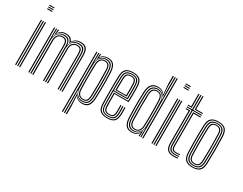

<svg xmlns="http://www.w3.org/2000/svg" viewBox="-103 -1411 2810 2223"><g transform="rotate(30 1302.0 -300.0)"><path d="M54.8 -788.2V-800H121V-788.2ZM54.8 -740.8V-752.8H121V-740.8ZM54.8 -764.5V-776.2H121V-764.5ZM107.8 0V-600H121V0ZM54.8 0V-600H68V0ZM81.2 0V-600H94.5V0Z M675.8 0V-475.5Q675.8 -513.5 668 -540.2Q660.2 -567 639.8 -581.1Q619.2 -595.2 580.2 -595.2Q544.2 -595.2 517 -577.8Q489.8 -560.2 475.2 -530.5H472Q464.2 -565.5 443.2 -580.4Q422.2 -595.2 382.5 -595.2Q346.5 -595.2 320.9 -578.5Q295.2 -561.8 279.8 -530.5H275.8L282.2 -600H295.8V-593.8L286.8 -554.2H289.8Q304.8 -579.2 329.1 -593.1Q353.5 -607 386 -607Q424.2 -607 445.8 -594.8Q467.2 -582.5 478.5 -554.2H482.2Q499.5 -580.2 526 -593.6Q552.5 -607 583.8 -607Q626.5 -607 649.2 -591.8Q672 -576.5 680.5 -547.6Q689 -518.8 689 -477.8V0ZM230.5 0V-600H243.8V0ZM283.8 0V-466Q283.8 -489.5 293.4 -510.6Q303 -531.8 322.6 -545Q342.2 -558.2 372.5 -558.2Q413.5 -558.2 427.1 -535.5Q440.8 -512.8 440.8 -471.2V0H427.5V-470.5Q427.5 -507 416.2 -526.8Q405 -546.5 370.8 -546.5Q345.8 -546.5 329.6 -535.2Q313.5 -524 305.5 -505.9Q297.5 -487.8 297.5 -466.8V0ZM257 0V-600H270.2L267.2 -499.5H270.8Q283 -537.2 310.5 -560.2Q338 -583.2 379.2 -583Q421.8 -583 441 -563.5Q460.2 -544 464 -499.5H467Q479.2 -537 507.1 -560.2Q535 -583.5 576.2 -583Q610.8 -583 629.4 -570.5Q648 -558 655.2 -534Q662.5 -510 662.5 -474.8V0H649.2V-473.2Q649.2 -520.5 634.1 -545.9Q619 -571.2 572 -571.2Q536.8 -571.2 513.4 -554.9Q490 -538.5 478.8 -514Q467.5 -489.5 467.5 -464.8V0H454V-473.2Q454 -520.5 438.1 -545.9Q422.2 -571.2 375 -571.2Q339.8 -571.2 316.5 -554.9Q293.2 -538.5 281.9 -514Q270.5 -489.5 270.5 -464.8V0ZM480.8 0V-465.8Q480.8 -489.5 490.4 -510.6Q500 -531.8 519.6 -545Q539.2 -558.2 569.5 -558.2Q597 -558.2 611.2 -548.1Q625.5 -538 630.8 -518.5Q636 -499 636 -471.2V0H622.8V-470.5Q622.8 -505.5 612.8 -526Q602.8 -546.5 567.8 -546.5Q542.8 -546.5 526.4 -535.2Q510 -524 501.9 -505.9Q493.8 -487.8 493.8 -466.8V0Z M847.5 200V55.2L843.8 -66.8H847.5Q860 -36.2 886.6 -20.4Q913.2 -4.5 945.8 -4.5Q1000.5 -4.5 1022.6 -36.6Q1044.8 -68.8 1047.8 -124.5Q1050.8 -187 1051.6 -245Q1052.5 -303 1051.6 -359.5Q1050.8 -416 1048 -474.5Q1045 -533.8 1022.2 -564.9Q999.5 -596 947.5 -596Q910.2 -596 882.8 -576.6Q855.2 -557.2 844 -528H840.8L845.5 -600H858V-593.5L853.2 -560.2H856Q869.8 -582.2 894.9 -594.6Q920 -607 950 -607Q1005.8 -607 1031.6 -574.2Q1057.5 -541.5 1061.2 -474.5Q1064 -420 1064.8 -363Q1065.5 -306 1064.6 -246.6Q1063.8 -187.2 1061 -125Q1057.5 -58.8 1032 -26.1Q1006.5 6.5 950.2 6.5Q921.2 6.5 896.5 -5.6Q871.8 -17.8 858.2 -40.5H855L861.5 97V200ZM795.5 200V-600H808.8V200ZM822 200V-600H835.2L832.2 -487.8H835.2Q841.2 -531 870.1 -557.9Q899 -584.8 944.2 -584.8Q989 -584.8 1010.5 -557.8Q1032 -530.8 1035 -474.2Q1037.8 -417.2 1038.5 -360.9Q1039.2 -304.5 1038.4 -246.1Q1037.5 -187.8 1034.8 -124.8Q1032.2 -72 1011.1 -44.2Q990 -16.5 941 -15.8Q898.2 -15.2 871.5 -41.4Q844.8 -67.5 836.8 -107.5H833.5L835.2 6.8V200ZM939 -27Q983.5 -27 1001.5 -52.8Q1019.5 -78.5 1021.5 -123.5Q1024.5 -208.2 1025 -294.1Q1025.5 -380 1022 -473.2Q1020 -525.2 1000.2 -549.5Q980.5 -573.8 938.5 -573.8Q905.5 -573.8 883.8 -558.9Q862 -544 850.9 -520.2Q839.8 -496.5 838.5 -470.2Q836.5 -407.2 835.8 -348Q835 -288.8 835.8 -233.8Q836.5 -178.8 838.5 -128.5Q839.8 -103 851 -79.8Q862.2 -56.5 884.1 -41.8Q906 -27 939 -27ZM937.2 -37.8Q893.5 -37.8 873.1 -64.8Q852.8 -91.8 851.2 -128Q849.2 -181.5 848.5 -237.8Q847.8 -294 848.5 -352.2Q849.2 -410.5 851.2 -470Q852.8 -508.5 873.1 -535.4Q893.5 -562.2 935.5 -562.2Q973.5 -562.2 990.4 -540Q1007.2 -517.8 1008.8 -474Q1011 -414.2 1011.4 -357.5Q1011.8 -300.8 1011 -243.5Q1010.2 -186.2 1008.5 -125Q1007 -82 990.8 -59.9Q974.5 -37.8 937.2 -37.8ZM937 -48.8Q966.2 -48.8 980 -67.5Q993.8 -86.2 995.2 -125.5Q998.5 -216.5 998.6 -299Q998.8 -381.5 995.5 -474Q994.2 -511.8 980.4 -531.5Q966.5 -551.2 935.2 -551.2Q899.5 -551.2 882.8 -527.1Q866 -503 864.5 -470Q862.5 -415.2 861.8 -357.9Q861 -300.5 861.8 -242.6Q862.5 -184.8 864.5 -128Q865.8 -95.5 883.2 -72.1Q900.8 -48.8 937 -48.8Z M1287.2 6.8Q1222.5 6.8 1191.1 -20.1Q1159.8 -47 1157.5 -114.5Q1156.5 -151.2 1155.9 -198.1Q1155.2 -245 1155.2 -295.5Q1155.2 -346 1155.9 -394.8Q1156.5 -443.5 1157.8 -484Q1160 -549.2 1189.9 -578Q1219.8 -606.8 1286.8 -606.8Q1348.8 -606.8 1378.9 -579.8Q1409 -552.8 1411.8 -485.8Q1412.5 -472.5 1412.9 -451.4Q1413.2 -430.2 1413.2 -403.2Q1413.2 -376.2 1412.8 -344.9Q1412.2 -313.5 1410.8 -280H1221.5Q1221.5 -250.8 1221.8 -223.1Q1222 -195.5 1222.5 -169.5Q1223 -143.5 1223.8 -118.8Q1225 -80 1238.8 -64.4Q1252.5 -48.8 1287.2 -48.8Q1319.2 -48.8 1331.5 -63.2Q1343.8 -77.8 1345.5 -117.8Q1346.2 -133.8 1346 -156.8Q1345.8 -179.8 1344.5 -206H1357.8Q1359 -178.5 1359.2 -156.2Q1359.5 -134 1358.8 -117Q1357 -71.8 1341.2 -54.8Q1325.5 -37.8 1287.2 -37.8Q1246 -37.8 1228.8 -55.5Q1211.5 -73.2 1210.2 -117.8Q1209.8 -139.8 1209.2 -169.9Q1208.8 -200 1208.5 -231.9Q1208.2 -263.8 1208.2 -291H1398.2Q1399.2 -322 1399.6 -351.4Q1400 -380.8 1400 -406.2Q1400 -431.8 1399.6 -452Q1399.2 -472.2 1398.5 -485.5Q1395.8 -548.2 1368 -572Q1340.2 -595.8 1286.8 -595.8Q1225.2 -595.8 1199.1 -568.9Q1173 -542 1171 -483.2Q1169.8 -442.2 1169.1 -394.1Q1168.5 -346 1168.5 -296.2Q1168.5 -246.5 1169.1 -200Q1169.8 -153.5 1170.8 -115.5Q1172.8 -53.8 1200.5 -29Q1228.2 -4.2 1287.2 -4.2Q1345.5 -4.2 1370.6 -29.2Q1395.8 -54.2 1398.5 -115.2Q1399 -126.2 1399.1 -141Q1399.2 -155.8 1398.9 -172.4Q1398.5 -189 1397.5 -206H1410.8Q1412 -183 1412.4 -158.5Q1412.8 -134 1411.8 -114.5Q1409 -48.8 1380.6 -21Q1352.2 6.8 1287.2 6.8ZM1287.2 -15.5Q1233.8 -15.5 1209.8 -38Q1185.8 -60.5 1184 -116Q1182.8 -156.2 1182.2 -204.4Q1181.8 -252.5 1181.8 -302.6Q1181.8 -352.8 1182.4 -399.2Q1183 -445.8 1184 -482.2Q1186 -539.2 1210.6 -561.9Q1235.2 -584.5 1286.8 -584.5Q1334.8 -584.5 1358.9 -563.2Q1383 -542 1385.2 -485Q1386 -470.2 1386.5 -443.1Q1387 -416 1386.8 -379.9Q1386.5 -343.8 1385.2 -302.2H1195Q1195 -249.2 1195.4 -207.8Q1195.8 -166.2 1196.5 -117Q1197.2 -68 1217.4 -47.2Q1237.5 -26.5 1287.2 -26.5Q1331.8 -26.5 1350.8 -45.9Q1369.8 -65.2 1372 -116.2Q1372.8 -133.2 1372.5 -156.4Q1372.2 -179.5 1371 -206H1384.2Q1385.5 -180.8 1385.8 -157.2Q1386 -133.8 1385.2 -115.8Q1382.8 -59.8 1361 -37.6Q1339.2 -15.5 1287.2 -15.5ZM1195 -313.2H1372.2Q1373.2 -349.5 1373.4 -383.2Q1373.5 -417 1373.1 -443.6Q1372.8 -470.2 1372 -484.5Q1370 -534.8 1349.6 -554.1Q1329.2 -573.5 1286.8 -573.5Q1241.5 -573.5 1220.1 -553.4Q1198.8 -533.2 1197.2 -481.8Q1196.2 -452.2 1195.8 -405.8Q1195.2 -359.2 1195 -313.2ZM1208.2 -324.5Q1208.5 -346.8 1208.6 -372.6Q1208.8 -398.5 1209.2 -426.1Q1209.8 -453.8 1210.5 -481Q1212 -526.5 1229.6 -544.4Q1247.2 -562.2 1286.8 -562.2Q1324.2 -562.2 1340.6 -544.9Q1357 -527.5 1358.8 -483.8Q1359.2 -471.5 1359.8 -448.1Q1360.2 -424.8 1360.1 -393.1Q1360 -361.5 1359 -324.5ZM1221.8 -335.5H1346Q1346.8 -368.2 1346.9 -397.8Q1347 -427.2 1346.5 -449.6Q1346 -472 1345.5 -483.2Q1343.8 -522 1330.4 -536.6Q1317 -551.2 1286.8 -551.2Q1253.2 -551.2 1239.1 -535.8Q1225 -520.2 1223.8 -480.5Q1223.2 -458.8 1222.8 -435.8Q1222.2 -412.8 1222 -387.9Q1221.8 -363 1221.8 -335.5Z M1767.8 0H1754.5V-800H1767.8ZM1741.2 0H1728.8L1731 -112.2H1728Q1722 -68.8 1693.8 -42Q1665.5 -15.2 1620.5 -15.2Q1576 -15.2 1553.8 -42.1Q1531.5 -69 1528.5 -125.8Q1526.2 -179.2 1525.2 -235.8Q1524.2 -292.2 1525 -352.1Q1525.8 -412 1528.5 -475Q1531.2 -526.5 1555.5 -555.4Q1579.8 -584.2 1629.8 -584.2Q1671.8 -584.2 1696.8 -558.1Q1721.8 -532 1727.2 -492.5H1730.5L1728 -611V-800H1741.2ZM1626.2 -26.2Q1659.5 -26.2 1680.9 -41.2Q1702.2 -56.2 1713 -80Q1723.8 -103.8 1724.8 -129.8Q1726.8 -187.8 1727.5 -245.5Q1728.2 -303.2 1727.6 -360.1Q1727 -417 1724.8 -471.8Q1723.8 -497 1714.2 -520.1Q1704.8 -543.2 1684.8 -558.1Q1664.8 -573 1631.8 -573Q1587.8 -573 1565.8 -547.6Q1543.8 -522.2 1541.8 -475Q1539.8 -411.8 1539 -355.8Q1538.2 -299.8 1539 -244Q1539.8 -188.2 1541.8 -125.8Q1543.8 -77.5 1562.9 -51.9Q1582 -26.2 1626.2 -26.2ZM1629.2 -37.8Q1591 -37.8 1573.6 -60.4Q1556.2 -83 1554.8 -126Q1553 -186.8 1552.4 -245.6Q1551.8 -304.5 1552.5 -361.9Q1553.2 -419.2 1554.8 -474.8Q1556.2 -518 1576.2 -540.1Q1596.2 -562.2 1633.5 -562.2Q1677 -562.2 1693.9 -534.2Q1710.8 -506.2 1712 -472Q1714 -416.5 1714.8 -360.4Q1715.5 -304.2 1714.9 -246.8Q1714.2 -189.2 1712 -130Q1710.8 -92 1690.5 -64.9Q1670.2 -37.8 1629.2 -37.8ZM1629.5 -48.8Q1665.2 -48.8 1681.4 -72.9Q1697.5 -97 1698.8 -130Q1701 -188.8 1701.6 -246.8Q1702.2 -304.8 1701.5 -361.4Q1700.8 -418 1698.8 -472Q1697.8 -502.8 1684 -527Q1670.2 -551.2 1633.8 -551.2Q1602.5 -551.2 1586 -531.1Q1569.5 -511 1568 -474.8Q1565 -387.8 1565 -303.6Q1565 -219.5 1568 -126Q1569.5 -88.5 1583.8 -68.6Q1598 -48.8 1629.5 -48.8ZM1614.5 7Q1559.2 7 1532.6 -25.6Q1506 -58.2 1502.2 -125.5Q1499.8 -179.8 1498.8 -236.8Q1497.8 -293.8 1498.6 -353.4Q1499.5 -413 1502.2 -475Q1505.8 -541.2 1535 -573.9Q1564.2 -606.5 1620.5 -606.5Q1649.2 -606.5 1673 -594.6Q1696.8 -582.8 1710 -559.5H1713.2L1701.8 -697V-800H1715.8V-661L1723.2 -533.2H1718.2Q1706.5 -563.8 1682.2 -579.6Q1658 -595.5 1625 -595.5Q1570 -595.5 1544.1 -563.4Q1518.2 -531.2 1515.5 -475.2Q1513 -416.8 1512 -359Q1511 -301.2 1511.9 -243.4Q1512.8 -185.5 1515.5 -125.8Q1518.8 -66 1542.1 -35Q1565.5 -4 1617.2 -4Q1654 -4 1681 -23Q1708 -42 1719.2 -72H1722.5L1718.5 0H1706L1706.2 -6.5L1710 -39.8H1707.2Q1693.8 -17.8 1669.4 -5.4Q1645 7 1614.5 7Z M1877.2 -788.2V-800H1943.5V-788.2ZM1877.2 -740.8V-752.8H1943.5V-740.8ZM1877.2 -764.5V-776.2H1943.5V-764.5ZM1930.2 0V-600H1943.5V0ZM1877.2 0V-600H1890.5V0ZM1903.8 0V-600H1917V0Z M2185 -17Q2125.8 -17 2107.4 -40.9Q2089 -64.8 2089 -114.5V-564.5H2021.8V-576.2H2089V-770H2102.5V-576.2H2219.8V-564.5H2102.5V-114.5Q2102.5 -68.8 2118.6 -48.8Q2134.8 -28.8 2185 -28.8Q2195.5 -28.8 2206.9 -29.6Q2218.2 -30.5 2229.8 -32.2V-20.8Q2219.8 -18.8 2208.1 -17.9Q2196.5 -17 2185 -17ZM2185 6.8Q2115 6.8 2088.8 -21.5Q2062.5 -49.8 2062.5 -114.5V-540.8H2021.8V-552.8H2075.8V-114.5Q2075.8 -57.5 2097.8 -31.2Q2119.8 -5 2185 -5Q2196.5 -5 2208.1 -6Q2219.8 -7 2229.8 -9.5V2Q2212 6.8 2185 6.8ZM2185 -40.5Q2141.8 -40.5 2128.8 -57.4Q2115.8 -74.2 2115.8 -114.5V-552.8H2219.8V-540.8H2129V-114.5Q2129 -79.8 2139.1 -66Q2149.2 -52.2 2185 -52.2Q2198.2 -52.2 2209.9 -53Q2221.5 -53.8 2229.8 -55.2V-44Q2220.2 -42.2 2208.8 -41.4Q2197.2 -40.5 2185 -40.5ZM2021.8 -588.2V-600H2062.5V-770H2075.8V-588.2ZM2115.8 -588.2V-770H2129V-600H2219.8V-588.2Z M2426.2 6.8Q2359.2 6.8 2329.1 -23.8Q2299 -54.2 2296.5 -122.5Q2294.2 -185.5 2293.5 -243.9Q2292.8 -302.2 2293.5 -360Q2294.2 -417.8 2296.2 -478.2Q2299.2 -549.8 2331.1 -578.2Q2363 -606.8 2426.2 -606.8Q2493.5 -606.8 2523.2 -576.1Q2553 -545.5 2555.8 -477.2Q2559.2 -383 2559.1 -297.6Q2559 -212.2 2555.8 -121.8Q2553 -50.5 2521.1 -21.9Q2489.2 6.8 2426.2 6.8ZM2426.2 -4.2Q2481.5 -4.2 2510.6 -29.9Q2539.8 -55.5 2542.5 -121.8Q2545.8 -212 2545.8 -296Q2545.8 -380 2542.2 -476.5Q2540.2 -537.8 2514.2 -566.8Q2488.2 -595.8 2426.2 -595.8Q2367.5 -595.8 2339.8 -568.2Q2312 -540.8 2309.5 -475.5Q2307.5 -421.8 2306.8 -365.1Q2306 -308.5 2306.8 -248Q2307.5 -187.5 2309.8 -122Q2312 -55.5 2341.4 -29.9Q2370.8 -4.2 2426.2 -4.2ZM2426.2 -15.5Q2373.5 -15.5 2349.2 -40.8Q2325 -66 2322.8 -125Q2321 -178.8 2320.1 -237Q2319.2 -295.2 2319.9 -355.5Q2320.5 -415.8 2322.8 -475.2Q2325 -535.2 2349.9 -559.9Q2374.8 -584.5 2426.2 -584.5Q2475.2 -584.5 2501.1 -561Q2527 -537.5 2529 -477.5Q2531.2 -416.8 2532 -358.4Q2532.8 -300 2532.1 -242.1Q2531.5 -184.2 2529.5 -124.8Q2527.2 -64.8 2502.4 -40.1Q2477.5 -15.5 2426.2 -15.5ZM2426.2 -26.5Q2470.5 -26.5 2492.2 -48.6Q2514 -70.8 2516.2 -125Q2518.8 -201 2519.1 -290Q2519.5 -379 2516 -474.5Q2514 -529.8 2491.9 -551.6Q2469.8 -573.5 2426.2 -573.5Q2381.8 -573.5 2360 -551.4Q2338.2 -529.2 2336 -474.8Q2334.2 -423.8 2333.4 -367.1Q2332.5 -310.5 2333.1 -249.6Q2333.8 -188.8 2336 -125Q2338 -69.2 2360.6 -47.9Q2383.2 -26.5 2426.2 -26.5ZM2426.2 -37.8Q2390 -37.8 2370.5 -56.6Q2351 -75.5 2349.2 -125.2Q2347.2 -184.5 2346.5 -242Q2345.8 -299.5 2346.5 -357.1Q2347.2 -414.8 2349.2 -474Q2351 -521.8 2369.2 -542Q2387.5 -562.2 2426.2 -562.2Q2462.5 -562.2 2481.8 -543.4Q2501 -524.5 2502.8 -474.5Q2505.8 -387 2505.9 -298.4Q2506 -209.8 2502.8 -125.8Q2501 -77.2 2482.5 -57.5Q2464 -37.8 2426.2 -37.8ZM2426.2 -48.8Q2458.5 -48.8 2473.4 -66.9Q2488.2 -85 2489.5 -126.2Q2492.2 -205.5 2492.6 -291.6Q2493 -377.8 2489.5 -474Q2488.2 -517.2 2472.4 -534.2Q2456.5 -551.2 2426.2 -551.2Q2393.5 -551.2 2378.8 -532.9Q2364 -514.5 2362.5 -473.5Q2360.5 -415.5 2359.8 -359.8Q2359 -304 2359.8 -246.6Q2360.5 -189.2 2362.5 -125.8Q2363.8 -82.2 2379.9 -65.5Q2396 -48.8 2426.2 -48.8Z"/></g></svg>

Font: Big Shoulders Inline Display Thin
Style: Regular
Weight: 400
Version: Version 2.002